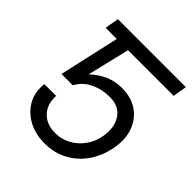

<svg xmlns="http://www.w3.org/2000/svg" viewBox="-199 -866 1013 1013"><g transform="rotate(45 308.0 -359.5)"><path d="M292.5 9.8Q222.7 9.8 169.7 -19.3Q116.7 -48.3 89.8 -98.1Q63 -147.9 70.8 -210.9H158.7Q154.3 -148.9 190.7 -108.6Q227.1 -68.4 293.5 -68.4Q340.8 -68.4 380.9 -90.3Q420.9 -112.3 448.2 -150.6Q475.6 -189 483.9 -238.3Q496.1 -312 463.9 -359.6Q431.6 -407.2 363.8 -407.2Q303.7 -407.2 254.6 -383.1Q205.6 -358.9 181.2 -312.5H96.7L172.4 -649.4H89.4L102.5 -727.5H609.9L596.7 -649.4H256.3L199.7 -413.6H200.7Q241.2 -450.7 283 -468.5Q324.7 -486.3 376 -486.3Q442.9 -486.3 490.5 -454.6Q538.1 -422.9 559.6 -367.2Q581.1 -311.5 568.8 -239.3Q556.6 -166 518.8 -109.9Q481 -53.7 423.1 -22Q365.2 9.8 292.5 9.8Z"/></g></svg>

Font: Inter Display
Style: Italic
Weight: 400
Italic angle: -9.39999°
Designer: Rasmus Andersson
Foundry: rsms
Version: Version 4.000;git-a52131595